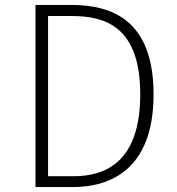

<svg xmlns="http://www.w3.org/2000/svg" viewBox="-20 -759 718 779"><path d="M268 -739H124V0H275C424 0 603 -68 603 -376C603 -679 433 -739 268 -739ZM271 -694C405 -694 549 -653 549 -376C549 -104 410 -44 279 -44H175V-694Z"/></svg>

Font: Glow Sans SC Normal Light
Style: Regular
Weight: 300
Designer: Ryoko NISHIZUKA (kana, bopomofo & ideographs); Paul D. Hunt (Latin, Greek & Cyrillic); Sandoll Communications, Soo-young
Version: Version 0.93